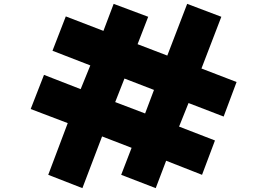

<svg xmlns="http://www.w3.org/2000/svg" viewBox="-20 -871 1377 995"><path d="M331 -233 139 -306 208 -483 398 -409 448 -532 252 -608 321 -786 516 -711 569 -851 748 -784 693 -642 847 -583 950 -851 1127 -784 1024 -516 1206 -446 1139 -267 957 -337 908 -215 1094 -143 1027 35 841 -38 787 104 608 35 662 -105 509 -164 407 104 230 35ZM577 -342 732 -283 778 -405 625 -464Z"/></svg>

Font: El Pececito
Style: Regular
Weight: 400
Designer: deFharo
Foundry: deFharo
Version: El Pececito Version 1.000